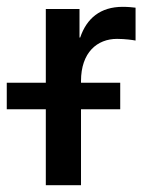

<svg xmlns="http://www.w3.org/2000/svg" viewBox="-76 -542 436 562"><path d="M58.1 -222.2V0H161.1V-222.2H275.9V-299.8H161.1V-304.7C161.1 -388.7 208.5 -428.2 266.6 -428.2C290.5 -428.2 313 -424.8 320.8 -423.3V-519.5C312.5 -520.5 298.8 -522 283.2 -522C217.8 -522 177.7 -488.3 158.7 -432.1H156.7V-515.6H58.1V-299.8H-56.2V-222.2Z"/></svg>

Font: Inteeer Medium
Style: Regular
Weight: 500
Designer: Rasmus Andersson
Foundry: rsms
Version: Version 4.001;Glyphs 3.4 (3402)